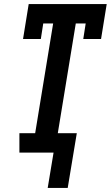

<svg xmlns="http://www.w3.org/2000/svg" viewBox="-20 -755 548 950"><path d="M216 175 245 0H76V-96H154L243 -639H194L182 -562H94L122 -735H508L480 -562H392L404 -639H355L266 -96H360L315 175Z"/></svg>

Font: Iosevka Curly Slab
Style: Bold Italic
Weight: 700
Italic angle: -9°
Monospace: yes
Designer: Belleve Invis
Foundry: Belleve Invis
Version: Version 22.1.2; ttfautohint (v1.8.4)